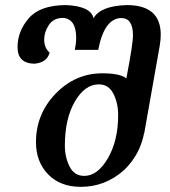

<svg xmlns="http://www.w3.org/2000/svg" viewBox="-20 -723 665 753"><path d="M310.5 -33.2Q362.8 -33.2 403.1 -102.3Q443.4 -171.4 443.4 -272Q443.4 -319.3 424.6 -355.7Q405.8 -392.1 367.7 -392.1Q312.5 -392.1 273.4 -324.5Q234.4 -256.8 234.4 -152.3Q234.4 -106.4 252.9 -69.8Q271.5 -33.2 310.5 -33.2ZM296.9 9.8Q216.3 9.8 168.7 -39.3Q121.1 -88.4 121.1 -165.5Q121.1 -275.9 198.2 -355.7Q275.4 -435.5 381.3 -435.5Q451.2 -435.5 475.6 -415.5Q501.5 -550.8 501.5 -584.5Q501.5 -652.3 455.1 -652.3Q388.7 -650.4 365.2 -527.3H273.4Q278.8 -553.2 278.8 -573.2Q278.8 -649.4 227.5 -652.8Q189.9 -652.8 171.6 -625Q153.3 -597.2 153.3 -567.9Q153.3 -534.7 174.8 -516.6Q163.6 -477.1 114.3 -473.1Q48.8 -474.6 48.8 -538.1Q48.8 -600.1 92.8 -651.4Q136.7 -702.6 238.8 -703.1Q336.9 -698.7 346.7 -651.4Q374.5 -700.2 477.5 -703.1Q610.4 -703.1 610.4 -586.9Q610.4 -566.9 606.4 -543.5L545.9 -201.7H545.4Q528.8 -115.7 466.8 -56.2Q393.1 9.8 296.9 9.8Z"/></svg>

Font: Kelvinch
Style: Bold Italic
Weight: 700
Italic angle: -10°
Designer: Paul James Miller
Foundry: High-Logic / Made with FontCreator
Version: Version 3.30 September 23, 2016